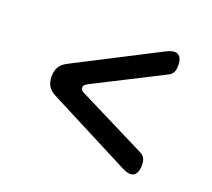

<svg xmlns="http://www.w3.org/2000/svg" viewBox="-89 -683 779 706"><g transform="rotate(20 300.0 -330.0)"><path d="M448 -102 127 -267Q107 -277 97.5 -292Q88 -307 88 -330Q88 -353 97.5 -368Q107 -383 127 -393L448 -558Q480 -575 496 -566Q512 -557 512 -526Q512 -508 506.5 -498.5Q501 -489 491 -484L221 -347Q208 -340 207.5 -330Q207 -320 221 -313L491 -178Q501 -173 506.5 -163.5Q512 -154 512 -136Q512 -105 496 -95Q480 -85 448 -102Z"/></g></svg>

Font: Maple Mono Light
Style: Regular
Weight: 300
Monospace: yes
Designer: subframe7536
Version: Version 7.000